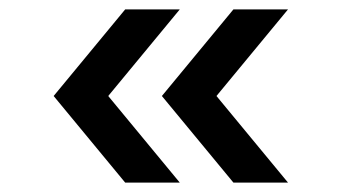

<svg xmlns="http://www.w3.org/2000/svg" viewBox="-20 -483 726 408"><path d="M94 -279 246 -95H362L210 -279L362 -463H246ZM324 -279 476 -95H592L440 -279L592 -463H476Z"/></svg>

Font: Oakes Bold
Style: Regular
Weight: 700
Designer: Samuel Oakes
Foundry: Samuel Oakes
Version: Version 1.003;PS 001.003;hotconv 1.0.88;makeotf.lib2.5.64775